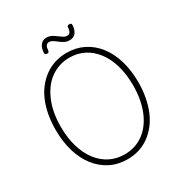

<svg xmlns="http://www.w3.org/2000/svg" viewBox="-299 -1588 1732 1825"><g transform="rotate(-30 567.5 -675.5)"><path d="M569 19Q466 19 382.5 -23Q299 -65 239 -141.5Q179 -218 146.5 -325.5Q114 -433 114 -565Q114 -653 128.5 -730.5Q143 -808 170.5 -872.5Q198 -937 238.5 -987.5Q279 -1038 330 -1074.5Q381 -1111 441 -1129.5Q501 -1148 569 -1148Q671 -1148 754 -1106.5Q837 -1065 897 -988.5Q957 -912 989.5 -804.5Q1022 -697 1022 -565Q1022 -478 1007 -400Q992 -322 964.5 -257Q937 -192 897 -141.5Q857 -91 806.5 -54.5Q756 -18 696 0.5Q636 19 569 19ZM569 -35Q627 -35 679 -51.5Q731 -68 775.5 -100.5Q820 -133 854.5 -179Q889 -225 913.5 -284Q938 -343 951 -413.5Q964 -484 964 -565Q964 -686 935.5 -784Q907 -882 854 -951.5Q801 -1021 729 -1058Q657 -1095 569 -1095Q510 -1095 458 -1078Q406 -1061 361.5 -1029Q317 -997 282.5 -951Q248 -905 222.5 -846Q197 -787 184 -716.5Q171 -646 171 -565Q171 -444 200 -346Q229 -248 282 -178.5Q335 -109 407.5 -72Q480 -35 569 -35ZM406 -1233Q383 -1233 383 -1254Q386 -1308 410 -1338.5Q434 -1369 475 -1369Q506 -1369 530.5 -1356Q555 -1343 576 -1326.5Q597 -1310 617 -1297.5Q637 -1285 658 -1285Q680 -1285 691 -1302.5Q702 -1320 703 -1352Q705 -1370 727 -1370Q741 -1370 746 -1365.5Q751 -1361 751 -1350Q749 -1295 724.5 -1265.5Q700 -1236 657 -1236Q627 -1236 602.5 -1248.5Q578 -1261 557 -1278Q536 -1295 516 -1307.5Q496 -1320 476 -1320Q454 -1320 443 -1303Q432 -1286 430 -1253Q429 -1242 423.5 -1237.5Q418 -1233 406 -1233Z"/></g></svg>

Font: Playwrite CL ExtraLight
Style: Regular
Weight: 200
Designer: Veronika Burian, José Scaglione
Foundry: TypeTogether
Version: Version 1.002